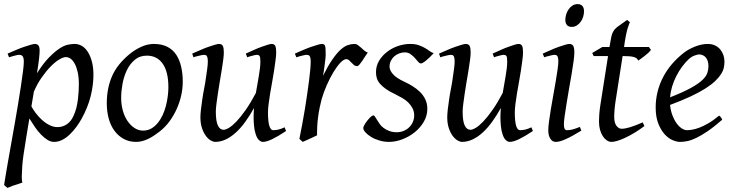

<svg xmlns="http://www.w3.org/2000/svg" viewBox="-23 -671 3575 935"><path d="M170 -425Q170 -410 167 -383.5Q164 -357 157 -314Q188 -363 215.5 -391Q243 -419 265.5 -434Q288 -449 306.5 -453Q325 -457 340 -457Q359 -457 375.5 -447.5Q392 -438 404.5 -418.5Q417 -399 424.5 -371Q432 -343 432 -306Q432 -257 418.5 -202.5Q405 -148 374 -92Q363 -72 348.5 -52.5Q334 -33 317 -16.5Q300 0 280.5 10Q261 20 240 20Q224 20 208 10Q192 0 176.5 -16Q161 -32 147 -52.5Q133 -73 120 -94L105 -3Q88 98 85.5 136Q83 174 83 189Q83 210 86 218Q79 220 69 224L38 234Q33 236 29 238Q19 241 13 244L-3 230Q-1 216 4 186Q9 156 16 116Q23 76 31.5 28.5Q40 -19 48.5 -67.5Q57 -116 65 -164Q73 -212 79 -252.5Q85 -293 89 -324Q93 -355 93 -371Q93 -382 91 -389Q89 -396 85.5 -399Q82 -402 78 -403Q74 -404 70 -404Q65 -404 57 -402Q49 -400 41 -398Q32 -396 21 -392L14 -410Q35 -419 56 -428Q77 -437 95 -443Q113 -449 127 -453Q141 -457 147 -457Q157 -457 163.5 -450.5Q170 -444 170 -425ZM298 -393Q285 -393 265 -381Q245 -369 223 -346.5Q201 -324 179.5 -293Q158 -262 142 -225L130 -153Q137 -139 150.5 -121Q164 -103 181 -87.5Q198 -72 217.5 -62Q237 -52 257 -52Q283 -52 303.5 -66.5Q324 -81 335 -107Q344 -126 349 -146.5Q354 -167 356.5 -187.5Q359 -208 360 -226.5Q361 -245 361 -260Q361 -294 355.5 -319Q350 -344 341 -360.5Q332 -377 321 -385Q310 -393 298 -393Z M867 -273Q867 -240 859.5 -206.5Q852 -173 838 -141.5Q824 -110 803.5 -81.5Q783 -53 755 -31Q742 -21 728 -11.5Q714 -2 699.5 5Q685 12 670 16Q655 20 640 20Q606 20 579.5 5.5Q553 -9 534.5 -34Q516 -59 506.5 -93.5Q497 -128 497 -168Q497 -203 503 -235.5Q509 -268 522 -298.5Q535 -329 557 -356.5Q579 -384 611 -410Q636 -430 666 -443.5Q696 -457 726 -457Q764 -457 791 -443.5Q818 -430 834.5 -405.5Q851 -381 859 -347Q867 -313 867 -273ZM797 -246Q797 -321 769.5 -360.5Q742 -400 692 -400Q657 -400 633 -379.5Q609 -359 594.5 -328.5Q580 -298 573.5 -262Q567 -226 567 -195Q567 -162 575 -133Q583 -104 597.5 -82.5Q612 -61 631.5 -48Q651 -35 673 -35Q696 -35 713.5 -45Q731 -55 745 -72Q759 -89 769 -110.5Q779 -132 785 -155.5Q791 -179 794 -202.5Q797 -226 797 -246Z M1370 -33Q1331 -7 1303 6.5Q1275 20 1257 20Q1248 20 1238.5 11.5Q1229 3 1222.5 -16.5Q1216 -36 1214 -59Q1212 -82 1212 -99Q1212 -120 1214 -145Q1194 -109 1172 -78.5Q1150 -48 1126 -26Q1102 -4 1076.5 8Q1051 20 1025 20Q1015 20 1002.5 12.5Q990 5 979 -10Q968 -25 960.5 -47.5Q953 -70 953 -100Q953 -115 955.5 -137.5Q958 -160 962 -186Q964 -198 966 -212L976 -266Q978 -280 980 -293Q984 -318 986.5 -338.5Q989 -359 989 -371Q989 -382 987.5 -389Q986 -396 983.5 -399Q981 -402 977.5 -403Q974 -404 969 -404Q965 -404 956.5 -402Q948 -400 940 -398Q930 -396 919 -392L913 -410Q934 -419 954.5 -428Q975 -437 992.5 -443Q1010 -449 1023.5 -453Q1037 -457 1043 -457Q1057 -457 1062 -447.5Q1067 -438 1067 -416Q1067 -402 1064 -379Q1061 -356 1056.5 -328.5Q1052 -301 1047 -272Q1042 -243 1038 -215.5Q1034 -188 1031 -165Q1028 -142 1028 -128Q1028 -81 1038 -60Q1048 -39 1066 -39Q1076 -39 1092 -48.5Q1108 -58 1128.5 -79.5Q1149 -101 1173 -135Q1197 -169 1223 -218Q1227 -239 1230.5 -260.5Q1234 -282 1237.5 -301.5Q1241 -321 1243 -339Q1245 -357 1245 -371Q1245 -382 1244 -389Q1243 -396 1240.5 -399Q1238 -402 1234.5 -403Q1231 -404 1227 -404Q1223 -404 1215 -402Q1207 -400 1200 -398Q1191 -396 1181 -392L1174 -410Q1194 -419 1214 -428Q1234 -437 1251 -443Q1268 -449 1280.5 -453Q1293 -457 1300 -457Q1313 -457 1317.5 -447.5Q1322 -438 1322 -416Q1322 -402 1319 -379Q1316 -356 1312 -329Q1308 -302 1302.5 -272.5Q1297 -243 1292.5 -215.5Q1288 -188 1285 -164Q1282 -140 1282 -124Q1282 -80 1288.5 -58.5Q1295 -37 1307 -37Q1320 -37 1333 -40Q1346 -43 1363 -51Z M1768 -415Q1762 -407 1755 -396Q1748 -385 1741 -374.5Q1734 -364 1727.5 -356.5Q1721 -349 1716 -349Q1707 -349 1700.5 -354.5Q1694 -360 1688.5 -366Q1683 -372 1677 -377.5Q1671 -383 1664 -383Q1651 -383 1634.5 -365.5Q1618 -348 1601 -320Q1584 -292 1568.5 -257Q1553 -222 1543 -187Q1538 -168 1533.5 -146Q1529 -124 1526 -100.5Q1523 -77 1522 -59Q1521 -41 1521 -28Q1521 -20 1521 -12Q1515 -9 1506 -5Q1501 -2 1496 0L1467 13Q1457 17 1451 20L1435 5Q1442 -30 1449 -67Q1456 -104 1462 -141Q1468 -178 1473 -213Q1478 -248 1482 -278.5Q1486 -309 1488 -332.5Q1490 -356 1490 -371Q1490 -382 1488.5 -389Q1487 -396 1484 -399Q1481 -402 1477.5 -403Q1474 -404 1470 -404Q1465 -404 1457 -402Q1449 -400 1440 -398Q1431 -396 1420 -392L1413 -410Q1434 -419 1454.5 -428Q1475 -437 1493 -443Q1511 -449 1524.5 -453Q1538 -457 1544 -457Q1551 -457 1555 -454.5Q1559 -452 1560.5 -446Q1562 -440 1562.5 -429Q1563 -418 1563 -401Q1563 -396 1561.5 -383Q1560 -370 1558 -355Q1556 -340 1554 -325.5Q1552 -311 1550 -302Q1574 -350 1595 -380.5Q1616 -411 1634.5 -428Q1653 -445 1670 -451Q1687 -457 1703 -457Q1712 -457 1719 -452Q1726 -447 1733.5 -440.5Q1741 -434 1749 -426.5Q1757 -419 1768 -415Z M2089 -412Q2079 -401 2069.5 -392Q2060 -383 2051.5 -376Q2043 -369 2036.5 -365.5Q2030 -362 2027 -362Q2020 -362 2013 -370.5Q2006 -379 1997 -389Q1988 -399 1976 -407.5Q1964 -416 1948 -416Q1935 -416 1921.5 -411Q1908 -406 1897.5 -397Q1887 -388 1880.5 -375Q1874 -362 1874 -346Q1874 -329 1890.5 -310Q1907 -291 1946 -273Q1966 -264 1986 -251.5Q2006 -239 2022 -223.5Q2038 -208 2048 -187.5Q2058 -167 2058 -141Q2058 -107 2040.5 -77.5Q2023 -48 1996 -26.5Q1969 -5 1936 7.5Q1903 20 1871 20Q1848 20 1825.5 13.5Q1803 7 1785.5 -3.5Q1768 -14 1757 -26Q1746 -38 1746 -48Q1746 -53 1752 -63.5Q1758 -74 1766 -84Q1774 -94 1782 -101.5Q1790 -109 1796 -109Q1799 -109 1803 -103Q1807 -97 1812.5 -88Q1818 -79 1825.5 -68Q1833 -57 1845 -48Q1857 -39 1873 -33Q1889 -27 1910 -27Q1927 -27 1942.5 -33.5Q1958 -40 1969.5 -51Q1981 -62 1987.5 -77Q1994 -92 1994 -109Q1994 -128 1986 -143.5Q1978 -159 1965.5 -171.5Q1953 -184 1935.5 -194Q1918 -204 1900 -213Q1874 -225 1856.5 -237.5Q1839 -250 1828 -262.5Q1817 -275 1812.5 -289Q1808 -303 1808 -319Q1808 -350 1823 -375Q1838 -400 1862 -418.5Q1886 -437 1915.5 -447Q1945 -457 1974 -457Q1999 -457 2016 -451Q2033 -445 2046 -437.5Q2059 -430 2069 -422.5Q2079 -415 2089 -412Z M2572 -33Q2533 -7 2505 6.5Q2477 20 2459 20Q2450 20 2440.5 11.5Q2431 3 2424.5 -16.5Q2418 -36 2416 -59Q2414 -82 2414 -99Q2414 -120 2416 -145Q2396 -109 2374 -78.5Q2352 -48 2328 -26Q2304 -4 2278.5 8Q2253 20 2227 20Q2217 20 2204.5 12.5Q2192 5 2181 -10Q2170 -25 2162.5 -47.5Q2155 -70 2155 -100Q2155 -115 2157.5 -137.5Q2160 -160 2164 -186Q2166 -198 2168 -212L2178 -266Q2180 -280 2182 -293Q2186 -318 2188.5 -338.5Q2191 -359 2191 -371Q2191 -382 2189.5 -389Q2188 -396 2185.5 -399Q2183 -402 2179.5 -403Q2176 -404 2171 -404Q2167 -404 2158.5 -402Q2150 -400 2142 -398Q2132 -396 2121 -392L2115 -410Q2136 -419 2156.5 -428Q2177 -437 2194.5 -443Q2212 -449 2225.5 -453Q2239 -457 2245 -457Q2259 -457 2264 -447.5Q2269 -438 2269 -416Q2269 -402 2266 -379Q2263 -356 2258.5 -328.5Q2254 -301 2249 -272Q2244 -243 2240 -215.5Q2236 -188 2233 -165Q2230 -142 2230 -128Q2230 -81 2240 -60Q2250 -39 2268 -39Q2278 -39 2294 -48.5Q2310 -58 2330.5 -79.5Q2351 -101 2375 -135Q2399 -169 2425 -218Q2429 -239 2432.5 -260.5Q2436 -282 2439.5 -301.5Q2443 -321 2445 -339Q2447 -357 2447 -371Q2447 -382 2446 -389Q2445 -396 2442.5 -399Q2440 -402 2436.5 -403Q2433 -404 2429 -404Q2425 -404 2417 -402Q2409 -400 2402 -398Q2393 -396 2383 -392L2376 -410Q2396 -419 2416 -428Q2436 -437 2453 -443Q2470 -449 2482.5 -453Q2495 -457 2502 -457Q2515 -457 2519.5 -447.5Q2524 -438 2524 -416Q2524 -402 2521 -379Q2518 -356 2514 -329Q2510 -302 2504.5 -272.5Q2499 -243 2494.5 -215.5Q2490 -188 2487 -164Q2484 -140 2484 -124Q2484 -80 2490.5 -58.5Q2497 -37 2509 -37Q2522 -37 2535 -40Q2548 -43 2565 -51Z M2821 -616Q2821 -603 2817 -589.5Q2813 -576 2805 -565Q2797 -554 2786 -547Q2775 -540 2761 -540Q2746 -540 2738 -549Q2730 -558 2730 -574Q2730 -587 2734 -600.5Q2738 -614 2746 -625.5Q2754 -637 2765 -644Q2776 -651 2790 -651Q2805 -651 2813 -642Q2821 -633 2821 -616ZM2808 -35Q2785 -21 2767 -11Q2749 -1 2733.5 6Q2718 13 2706 16.5Q2694 20 2683 20Q2667 20 2657 4.5Q2647 -11 2647 -37Q2647 -52 2650.5 -79Q2654 -106 2659.5 -139Q2665 -172 2671.5 -208Q2678 -244 2683.5 -276.5Q2689 -309 2692.5 -334Q2696 -359 2696 -371Q2696 -382 2694.5 -389Q2693 -396 2690.5 -399Q2688 -402 2684 -403Q2680 -404 2676 -404Q2672 -404 2664 -402Q2656 -400 2648 -398Q2638 -396 2627 -392L2620 -410Q2641 -419 2661 -428Q2681 -437 2698.5 -443Q2716 -449 2729.5 -453Q2743 -457 2749 -457Q2763 -457 2768.5 -447.5Q2774 -438 2774 -416Q2774 -402 2770.5 -374.5Q2767 -347 2761 -312.5Q2755 -278 2748.5 -241Q2742 -204 2736.5 -169.5Q2731 -135 2727 -107.5Q2723 -80 2723 -66Q2723 -51 2726.5 -44Q2730 -37 2738 -37Q2753 -37 2767 -41Q2781 -45 2801 -53Z M3115 -57Q3091 -39 3067 -24.5Q3043 -10 3021.5 0Q3000 10 2983 15Q2966 20 2955 20Q2943 20 2932 12.5Q2921 5 2912.5 -8Q2904 -21 2899 -39Q2894 -57 2894 -78Q2894 -87 2894.5 -96.5Q2895 -106 2895.5 -116Q2896 -126 2897.5 -137Q2899 -148 2901 -162L2938 -398H2868L2861 -413L2910 -442H2945L2948 -459Q2951 -479 2954 -492Q2957 -505 2961.5 -514Q2966 -523 2971 -528.5Q2976 -534 2982 -539L3031 -574L3045 -562Q3041 -558 3038 -546Q3034 -537 3029.5 -518.5Q3025 -500 3020 -470L3016 -442H3137L3147 -428Q3142 -421 3133.5 -413Q3125 -405 3115.5 -398Q3106 -391 3097.5 -384.5Q3089 -378 3085 -376Q3082 -383 3077 -387Q3072 -391 3063 -393.5Q3054 -396 3041 -397Q3028 -398 3010 -398H3009L2974 -174Q2973 -165 2971.5 -154.5Q2970 -144 2969.5 -134.5Q2969 -125 2968.5 -116.5Q2968 -108 2968 -103Q2968 -73 2979 -58.5Q2990 -44 3004 -44Q3021 -44 3045.5 -51.5Q3070 -59 3107 -75Z M3505 -371Q3505 -357 3502 -342Q3499 -327 3489 -311Q3479 -295 3461 -277.5Q3443 -260 3413.5 -241Q3384 -222 3341.5 -202Q3299 -182 3240 -160Q3243 -132 3251.5 -109.5Q3260 -87 3271.5 -71Q3283 -55 3296.5 -46Q3310 -37 3323 -37Q3333 -37 3348 -39.5Q3363 -42 3382 -49Q3401 -56 3425.5 -70Q3450 -84 3479 -108Q3484 -105 3488.5 -98.5Q3493 -92 3494 -88Q3454 -53 3423 -32Q3392 -11 3368 0.5Q3344 12 3325 16Q3306 20 3288 20Q3272 20 3251.5 11Q3231 2 3213 -18Q3195 -38 3182.5 -70Q3170 -102 3170 -148Q3170 -186 3179 -223Q3188 -260 3205.5 -294Q3223 -328 3248.5 -358Q3274 -388 3306 -413Q3317 -422 3331.5 -430Q3346 -438 3361 -444Q3376 -450 3392 -453.5Q3408 -457 3423 -457Q3444 -457 3459.5 -449.5Q3475 -442 3485 -429.5Q3495 -417 3500 -402Q3505 -387 3505 -371ZM3330 -382Q3314 -367 3298.5 -346Q3283 -325 3270.5 -300.5Q3258 -276 3250 -249.5Q3242 -223 3240 -197Q3304 -222 3341 -242.5Q3378 -263 3397 -281Q3416 -299 3421.5 -315.5Q3427 -332 3427 -349Q3427 -364 3423 -375Q3419 -386 3413 -392.5Q3407 -399 3398.5 -402.5Q3390 -406 3382 -406Q3374 -406 3359 -400.5Q3344 -395 3330 -382Z"/></svg>

Font: Oxford Ugaritic
Style: Regular
Weight: 400
Designer: Jacob Thomas
Foundry: Bengal Creative Media Limited
Version: Version 1.000